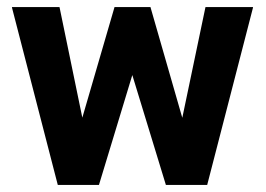

<svg xmlns="http://www.w3.org/2000/svg" viewBox="-20 -522 750 542"><path d="M405.3 -500 494.6 -189.5 559.6 -500 560.1 -502H562H691.4H694.3L693.8 -499L565.4 -2L564.9 0H563H449.7H448.2L447.8 -1.5L353.5 -310.1L259.8 -1.5L259.3 0H257.8H144.5H143.1L142.6 -2L14.2 -499L13.7 -502H16.6H146H147.9L148.4 -500L212.4 -189.9L302.7 -500L303.2 -502H305.2H402.8H404.8Z"/></svg>

Font: MAUL Bold
Style: Bold
Weight: 700
Designer: MAUL
Version: Version 1.0; 2020; ttfautohint (v1.8.3)